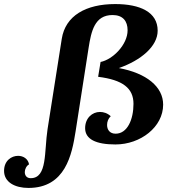

<svg xmlns="http://www.w3.org/2000/svg" viewBox="-184 -706 850 945"><path d="M-44 219C138 219 170 55 188 -59L252 -470C265 -553 282 -632 370 -632C421 -632 444 -602 444 -557C444 -486 371 -413 311 -401L299 -328C420 -313 473 -272 473 -195C473 -118 443 -48 385 -48C356 -48 343 -68 343 -91C343 -107 349 -123 361 -134C345 -149 326 -155 308 -155C270 -155 235 -125 235 -75C235 -21 288 5 384 5C508 5 619 -81 619 -191C619 -279 537 -346 401 -371C510 -409 592 -478 592 -555C592 -647 505 -686 383 -686C239 -686 138 -629 120 -515L50 -70C33 40 50 171 -33 171C-53 171 -62 157 -62 141C-62 127 -54 110 -41 103C-46 75 -70 61 -95 61C-128 61 -164 85 -164 135C-164 191 -110 219 -44 219Z"/></svg>

Font: Caladea
Style: Bold Italic
Weight: 700
Italic angle: -9°
Designer: Carolina Giovagnoli and Andres Torresi
Foundry: Carolina Giovagnoli & Andres Torresi
Version: Version 1.001;hotconv 1.0.109;makeotfexe 2.5.65596